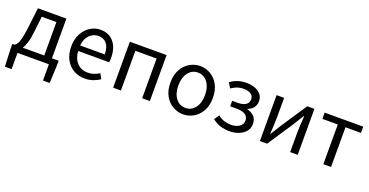

<svg xmlns="http://www.w3.org/2000/svg" viewBox="-32 -1249 4092 2132"><g transform="rotate(20 2013.5 -182.5)"><path d="M31 192 22 -17V-74H48Q64 -83 77 -102.5Q90 -122 102 -168.5Q114 -215 125 -302L154 -543H490V-74H569V-17L560 192H481V0H110V192ZM145 -74H399V-469H226L205 -285Q196 -204 180.5 -153.5Q165 -103 145 -74Z M906 13Q834 13 775 -20.5Q716 -54 681 -118Q646 -182 646 -271Q646 -360 681 -424Q716 -488 771.5 -522.5Q827 -557 889 -557Q993 -557 1049.5 -487.5Q1106 -418 1106 -302Q1106 -287 1105 -274Q1104 -261 1102 -250H736Q741 -163 790 -111.5Q839 -60 916 -60Q956 -60 988.5 -71.5Q1021 -83 1052 -103L1084 -42Q1049 -19 1005 -3Q961 13 906 13ZM735 -315H1026Q1026 -398 990.5 -441Q955 -484 891 -484Q833 -484 788 -440Q743 -396 735 -315Z M1240 0V-543H1674V0H1583V-469H1332V0Z M2069 13Q2003 13 1945.5 -20.5Q1888 -54 1853 -117.5Q1818 -181 1818 -271Q1818 -362 1853 -425.5Q1888 -489 1945.5 -523Q2003 -557 2069 -557Q2136 -557 2193 -523Q2250 -489 2285 -425.5Q2320 -362 2320 -271Q2320 -181 2285 -117.5Q2250 -54 2193 -20.5Q2136 13 2069 13ZM2069 -63Q2140 -63 2183.5 -120Q2227 -177 2227 -271Q2227 -334 2207 -381Q2187 -428 2151.5 -454Q2116 -480 2069 -480Q1999 -480 1955.5 -422.5Q1912 -365 1912 -271Q1912 -177 1955.5 -120Q1999 -63 2069 -63Z M2619 13Q2562 13 2511.5 -2Q2461 -17 2413 -55L2453 -114Q2490 -84 2530 -72Q2570 -60 2611 -60Q2667 -60 2706.5 -86Q2746 -112 2746 -158Q2746 -204 2710.5 -227Q2675 -250 2607 -250H2532V-315H2595Q2660 -315 2692.5 -338Q2725 -361 2725 -401Q2725 -442 2693.5 -463Q2662 -484 2612 -484Q2565 -484 2531 -471.5Q2497 -459 2464 -436L2427 -496Q2465 -525 2511.5 -541Q2558 -557 2617 -557Q2670 -557 2714.5 -541Q2759 -525 2786.5 -492.5Q2814 -460 2814 -410Q2814 -370 2791 -338Q2768 -306 2724 -289V-284Q2772 -273 2804.5 -240.5Q2837 -208 2837 -150Q2837 -100 2806.5 -63Q2776 -26 2726.5 -6.5Q2677 13 2619 13Z M2974 0V-543H3063V-316Q3063 -273 3060 -221Q3057 -169 3054 -116H3058Q3074 -141 3094.5 -174Q3115 -207 3130 -232L3336 -543H3421V0H3332V-227Q3332 -271 3335 -323Q3338 -375 3342 -428H3337Q3321 -403 3300.5 -369.5Q3280 -336 3265 -311L3059 0Z M3724 0V-469H3542V-543H3998V-469H3815V0Z"/></g></svg>

Font: Chocolate Classical Sans
Style: Regular
Weight: 400
Designer: 田海東、宇文滿月
Foundry: Moonlit Owen
Version: Version 1.001